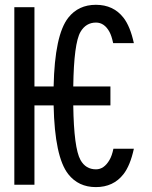

<svg xmlns="http://www.w3.org/2000/svg" viewBox="-20 -762 626 792"><path d="M532.2 -148.4Q517.1 -79.1 489.3 -43.5Q447.8 9.8 375.5 9.8Q303.7 9.8 261.7 -43.5Q205.6 -114.7 201.2 -327.1H122.1V0H39.1V-732.4H122.1V-405.3H201.2Q205.6 -617.7 261.7 -689Q303.7 -742.2 375.5 -742.2Q447.8 -742.2 489.3 -689Q517.1 -653.3 532.2 -584H446.8Q440.4 -614.3 431.6 -630.4Q410.6 -668.9 376 -668.9Q334.5 -668.9 312 -630.4Q284.7 -583.5 282.2 -405.3H435.5V-327.1H282.2Q284.7 -151.4 312 -102.1Q333.5 -63.5 376 -63.5Q409.2 -63.5 431.6 -102.1Q441.9 -119.6 447.8 -148.4Z"/></svg>

Font: Consola Mono
Style: Book
Weight: 400
Monospace: yes
Version: Version 2.001